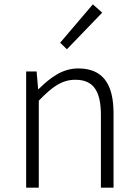

<svg xmlns="http://www.w3.org/2000/svg" viewBox="-20 -861 633 881"><path d="M100 0H158V-399C220 -463 264 -495 326 -495C408 -495 443 -444 443 -333V0H501V-341C501 -478 450 -547 339 -547C266 -547 211 -505 157 -452H155L148 -533H100ZM287 -635 449 -803 406 -841 256 -665Z"/></svg>

Font: Noto Sans Japanese Light
Style: Regular
Weight: 300
Designer: Ryoko NISHIZUKA (kana & ideographs); Paul D. Hunt (Latin, Greek & Cyrillic); Wenlong ZHANG (bopomofo); Sandoll Communica
Foundry: Adobe Systems Incorporated
Version: Version 1.000;PS 1;hotconv 1.0.78;makeotf.lib2.5.61930